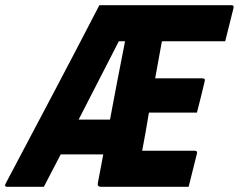

<svg xmlns="http://www.w3.org/2000/svg" viewBox="-46 -720 921 740"><path d="M123 0H-20Q-23 0 -25.5 -3Q-28 -6 -24 -13Q67 -185 157.5 -356.5Q248 -528 337 -700H846Q857 -700 854 -689L822 -561H578Q576 -550 574 -539Q572 -528 570 -517Q565 -492 561 -467.5Q557 -443 552 -418H735Q746 -418 743 -407Q736 -376 728.5 -347Q721 -318 713 -286H528Q522 -249 515.5 -212.5Q509 -176 502 -139H705Q716 -139 713 -128L681 0H344Q328 0 331 -14Q336 -41 341.5 -69Q347 -97 352 -125H188Q172 -94 155.5 -62.5Q139 -31 123 0ZM412 -561Q373 -486 334.5 -410Q296 -334 257 -259H378Q392 -334 406.5 -410Q421 -486 436 -561Z"/></svg>

Font: Recursive Sn Lnr St XBd
Style: Italic
Weight: 800
Italic angle: -15°
Version: Version 1.079;hotconv 1.0.112;makeotfexe 2.5.65598; ttfautoh